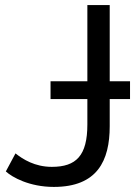

<svg xmlns="http://www.w3.org/2000/svg" viewBox="-20 -717 550 756"><path d="M412 -697V-397H492V-327H412V-220C412 -84 363 19 192 19C96 19 28 -19 3 -42L41 -113C70 -90 117 -60 184 -60C280 -60 324 -104 324 -227V-327H179V-397H324V-697Z"/></svg>

Font: Repo Regular
Style: Regular
Weight: 400
Designer: Stefan Peev
Foundry: Context Ltd
Version: Version 1.502